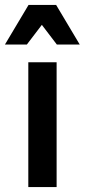

<svg xmlns="http://www.w3.org/2000/svg" viewBox="-36 -760 344 780"><path d="M194 0H79V-507H194ZM195 -579 134 -659 73 -579H-16L80 -740H192L288 -579Z"/></svg>

Font: Inria Sans
Style: Bold
Weight: 700
Designer: Black Foundry Team
Foundry: Black Foundry
Version: Version 1.2; ttfautohint (v1.8.3)